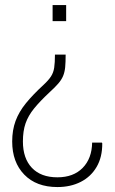

<svg xmlns="http://www.w3.org/2000/svg" viewBox="-20 -549 456 761"><path d="M240.2 -332.5Q240.2 -301.8 238.3 -282.2Q236.3 -262.7 230 -247.6Q223.6 -232.4 210.9 -217.8Q198.2 -203.1 176.8 -183.6Q138.2 -147.5 115 -118.9Q91.8 -90.3 81.3 -60.1Q70.8 -29.8 70.8 11.7Q70.8 78.6 106.4 116.2Q142.1 153.8 207.5 153.8Q271 153.8 307.6 116.5Q344.2 79.1 345.2 16.1H383.8L385.3 19Q385.7 73.7 363 112.5Q340.3 151.4 300 171.9Q259.8 192.4 207.5 192.4Q124 192.4 76.2 143.1Q28.3 93.8 28.3 11.7Q28.3 -33.2 41.7 -69.6Q55.2 -106 82.8 -139.9Q110.4 -173.8 152.3 -212.4Q172.4 -231 182.1 -246.1Q191.9 -261.2 194.8 -280.8Q197.8 -300.3 197.8 -332.5ZM242.2 -528.8V-465.3H188.5V-528.8Z"/></svg>

Font: Roboto Slab ExtraLight
Style: Regular
Weight: 250
Designer: Google
Version: Version 2.000; ttfautohint (v1.8.1.43-b0c9)